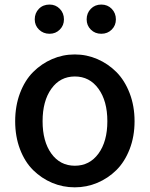

<svg xmlns="http://www.w3.org/2000/svg" viewBox="-20 -801 653 834"><path d="M304.7 12.7Q252.9 12.7 206.5 -6.8Q160.2 -26.4 124 -62Q87.9 -97.7 66.9 -152.8Q45.9 -208 45.9 -274.4Q45.9 -340.8 66.9 -396.5Q87.9 -452.1 124 -488.3Q160.2 -524.4 206.5 -544.4Q252.9 -564.5 304.7 -564.5Q356.4 -564.5 402.8 -544.4Q449.2 -524.4 485.4 -488.3Q521.5 -452.1 543 -396.5Q564.5 -340.8 564.5 -274.4Q564.5 -208 543 -152.8Q521.5 -97.7 485.4 -62Q449.2 -26.4 402.8 -6.8Q356.4 12.7 304.7 12.7ZM446.3 -274.4Q446.3 -362.3 407.7 -415.5Q369.1 -468.8 305.2 -468.8Q241.2 -468.8 203.1 -415.5Q165 -362.3 165 -274.4Q165 -186.5 203.1 -133.8Q241.2 -81.1 305.2 -81.1Q369.1 -81.1 407.7 -133.8Q446.3 -186.5 446.3 -274.4ZM195.3 -654.3Q168 -654.3 149.4 -672.4Q130.9 -690.4 130.9 -716.8Q130.9 -744.1 148.9 -762.7Q167 -781.2 195.3 -781.2Q221.7 -781.2 239.7 -762.7Q257.8 -744.1 257.8 -716.8Q257.8 -690.4 239.7 -672.4Q221.7 -654.3 195.3 -654.3ZM356.4 -716.8Q356.4 -744.1 374.5 -762.7Q392.6 -781.2 419.9 -781.2Q447.3 -781.2 465.3 -762.7Q483.4 -744.1 483.4 -716.8Q483.4 -690.4 465.3 -672.4Q447.3 -654.3 419.9 -654.3Q392.6 -654.3 374.5 -672.4Q356.4 -690.4 356.4 -716.8Z"/></svg>

Font: Gen Jyuu GothicX Medium
Style: Regular
Weight: 500
Designer: Ryoko NISHIZUKA (kana &amp; ideographs); Paul D. Hunt (Latin, Greek &amp; Cyrillic); Wenlong ZHANG (bopomofo); Sandoll C
Version: Version 1.058.20140828